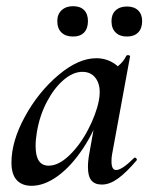

<svg xmlns="http://www.w3.org/2000/svg" viewBox="-20 -587 481 620"><path d="M17 -62Q17 -131 60.5 -210.5Q104 -290 168.5 -344.5Q233 -399 291 -399Q324 -399 351 -380.5Q378 -362 381 -326L327 -357Q343 -359 361 -373.5Q379 -388 388 -407Q390 -409 393 -409Q396 -409 398.5 -407.5Q401 -406 400 -405L342 -89Q340 -80 340 -66Q340 -38 355 -38Q374 -38 413 -77Q414 -78 416 -78Q419 -78 421 -74.5Q423 -71 421 -69Q388 -30 361 -10.5Q334 9 309 9Q286 9 275 -4.5Q264 -18 264 -47Q264 -68 268 -89L293 -229L313 -246Q288 -168 249 -109Q210 -50 166.5 -18.5Q123 13 82 13Q51 13 34 -5.5Q17 -24 17 -62ZM299 -261Q302 -276 302 -289Q302 -319 287 -337Q272 -355 246 -355Q216 -355 185.5 -329Q155 -303 131.5 -258.5Q108 -214 99 -160Q95 -137 95 -115Q95 -52 137 -52Q169 -52 203.5 -85Q238 -118 264 -167.5Q290 -217 299 -261ZM165 -519Q165 -541 179 -554Q193 -567 216 -567Q239 -567 251.5 -554.5Q264 -542 264 -519Q264 -495 251.5 -482Q239 -469 216 -469Q192 -469 178.5 -482Q165 -495 165 -519ZM340 -519Q340 -541 353.5 -553.5Q367 -566 390 -566Q413 -566 426 -553.5Q439 -541 439 -519Q439 -495 426 -482Q413 -469 390 -469Q367 -469 353.5 -482Q340 -495 340 -519Z"/></svg>

Font: Cormorant Garamond SemiBold
Style: Italic
Weight: 600
Italic angle: -10°
Designer: Christian Thalmann (Catharsis Fonts)
Foundry: Catharsis Fonts
Version: Version 4.000